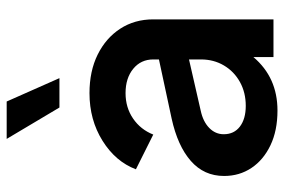

<svg xmlns="http://www.w3.org/2000/svg" viewBox="-158 -681 851 575"><g transform="rotate(-90 267.5 -393.5)"><path d="M224 12Q164 12 120 -9Q76 -30 52 -66Q28 -102 28 -148Q28 -208 73 -247.5Q118 -287 200 -305L377 -343V-360Q377 -397 349 -420Q321 -443 276 -443Q233 -443 200 -420.5Q167 -398 152 -360L48 -412Q71 -473 133.5 -512Q196 -551 276 -551Q342 -551 391.5 -526.5Q441 -502 469 -459Q497 -416 497 -360V0H384V-60Q323 12 224 12ZM153 -149Q153 -118 176 -100.5Q199 -83 238 -83Q278 -83 309.5 -100.5Q341 -118 359 -148.5Q377 -179 377 -217V-253L224 -218Q191 -211 172 -192.5Q153 -174 153 -149ZM321 -641H233L139 -799H251Z"/></g></svg>

Font: Plus Jakarta Display Medium
Style: Regular
Weight: 500
Designer: Gumpita Rahayu
Foundry: Tokotype Studio
Version: Version 1.000